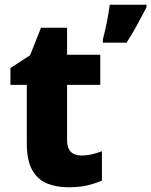

<svg xmlns="http://www.w3.org/2000/svg" viewBox="-20 -780 638 810"><path d="M322 -124Q346 -124 367.5 -129Q389 -134 410 -142V-18Q382 -6 349 2Q316 10 269 10Q217 10 177.5 -6.5Q138 -23 115.5 -63.5Q93 -104 93 -177V-422H24V-493L107 -547L153 -663H263V-549H403V-422H263V-187Q263 -156 278.5 -140Q294 -124 322 -124ZM598 -749Q580 -715 560.5 -678.5Q541 -642 514 -600H414V-614Q422 -643 430.5 -685.5Q439 -728 443 -760H598Z"/></svg>

Font: Noto Sans Lao Looped ExtraBold
Style: Regular
Weight: 800
Designer: Mark Frömberg, Ben Mitchell
Foundry: The Fontpad Ltd
Version: Version 1.002; ttfautohint (v1.8.4.7-5d5b)